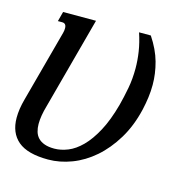

<svg xmlns="http://www.w3.org/2000/svg" viewBox="-84 -602 686 694"><g transform="rotate(15 259.0 -254.5)"><path d="M166 -33.2Q190.4 -33.2 216.6 -43.7Q242.7 -54.2 267.6 -79.1Q292.5 -104 314.7 -145.3Q336.9 -186.5 353.5 -247.6Q361.8 -279.3 368.4 -314.5Q375 -349.6 375 -389.2Q375 -418.9 370.1 -451.2Q365.2 -483.4 353.5 -518.6H397.5Q426.8 -474.6 438.5 -432.1Q450.2 -389.6 450.2 -347.7Q450.2 -323.7 447 -300Q443.8 -276.4 438.5 -252.9Q423.3 -188 393.3 -138.7Q363.3 -89.4 325 -56.2Q286.6 -22.9 242.4 -6.1Q198.2 10.7 154.3 10.7Q77.6 10.7 41.7 -19.5Q5.9 -49.8 5.9 -106.4Q5.9 -122.1 8.5 -139.9Q11.2 -157.7 16.6 -177.2L88.9 -445.8Q90.3 -451.2 90.8 -455.3Q91.3 -459.5 91.3 -463.4Q91.3 -481.9 75.7 -481.9H59.6L69.3 -518.6H192.4L99.6 -173.3Q94.2 -154.8 91.3 -137.7Q88.4 -120.6 88.4 -105Q88.4 -89.4 92.3 -76.2Q96.2 -63 105.2 -53.5Q114.3 -43.9 129.2 -38.6Q144 -33.2 166 -33.2Z"/></g></svg>

Font: Arian AMU Serif
Style: Italic
Weight: 400
Italic angle: -15°
Designer: Ruben Hakobyan (Tarumian)
Foundry: Ruben Hakobyan (Tarumian)
Version: Version 1.002